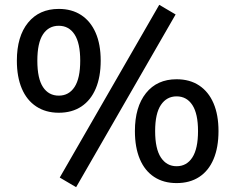

<svg xmlns="http://www.w3.org/2000/svg" viewBox="-20 -751 977 797"><path d="M296 26 228 -14 641 -731 709 -691ZM224 -283Q170 -283 130.5 -309Q91 -335 70.5 -383.5Q50 -432 50 -499Q50 -600 96.5 -657Q143 -714 224 -714Q278 -714 317 -688.5Q356 -663 377 -615Q398 -567 398 -499Q398 -432 377.5 -383.5Q357 -335 318 -309Q279 -283 224 -283ZM224 -354Q266 -354 289.5 -390Q313 -426 313 -499Q313 -572 289.5 -608Q266 -644 224 -644Q182 -644 158.5 -608.5Q135 -573 135 -499Q135 -425 158.5 -389.5Q182 -354 224 -354ZM713 9Q659 9 620 -16.5Q581 -42 560.5 -90.5Q540 -139 540 -207Q540 -307 586 -364.5Q632 -422 713 -422Q768 -422 807 -396Q846 -370 866.5 -322Q887 -274 887 -207Q887 -139 866.5 -90.5Q846 -42 807 -16.5Q768 9 713 9ZM713 -61Q755 -61 778.5 -97.5Q802 -134 802 -207Q802 -279 778.5 -315Q755 -351 713 -351Q672 -351 648 -315.5Q624 -280 624 -207Q624 -133 648 -97Q672 -61 713 -61Z"/></svg>

Font: Nunito Sans 12pt SemiBold
Style: Regular
Weight: 600
Designer: Vernon Adams
Foundry: Vernon Adams
Version: Version 3.101;gftools[0.9.27]